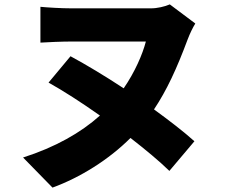

<svg xmlns="http://www.w3.org/2000/svg" viewBox="-20 -776 1040 874"><path d="M869 -669 753 -756C730 -746 696 -738 667 -738H306C258 -738 194 -742 164 -745V-582C194 -584 263 -587 306 -587H644C629 -529 594 -448 543 -374C458 -430 373 -481 301 -520L201 -400C266 -364 350 -310 435 -250C348 -172 232 -106 85 -59L219 78C345 32 475 -49 574 -148C642 -95 705 -43 751 2L865 -133C816 -177 751 -227 681 -278C739 -365 784 -462 834 -596C845 -625 858 -651 869 -669Z"/></svg>

Font: Noto Sans JP Black
Style: Regular
Weight: 900
Designer: Ryoko NISHIZUKA 西塚涼子 (kana, bopomofo & ideographs); Paul D. Hunt (Latin, Greek & Cyrillic); Sandoll Communications 산돌커뮤니
Foundry: Adobe
Version: Version 2.002;hotconv 1.0.116;makeotfexe 2.5.65601